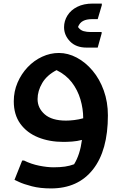

<svg xmlns="http://www.w3.org/2000/svg" viewBox="-20 -793 680 1073"><path d="M338 -641Q338 -676 357 -706.5Q376 -737 412 -755Q448 -773 498 -773H549V-764L526 -686H493Q464 -686 444.5 -676Q425 -666 416 -642Q429 -624 447 -619Q465 -614 487 -614H548V-606L526 -527H464Q405 -527 371.5 -561.5Q338 -596 338 -641ZM265 260Q204 260 158 248Q112 236 86.5 224Q61 212 61 212L104 104H114Q154 124 199 133Q244 142 279 142Q316 142 343 138Q370 134 394 125Q427 72 438 -11Q411 -4 384 -2Q357 0 334 0Q256 0 193 -25.5Q130 -51 93.5 -101.5Q57 -152 57 -227Q57 -282 78 -331Q99 -380 134.5 -417.5Q170 -455 215.5 -476Q261 -497 309 -497Q360 -497 409 -471Q458 -445 497.5 -398Q537 -351 560 -287Q583 -223 583 -148Q583 48 499.5 154Q416 260 265 260ZM190 -239Q190 -189 230 -154Q270 -119 349 -119Q369 -119 394.5 -122Q420 -125 445 -132Q445 -185 429.5 -237.5Q414 -290 381.5 -332.5Q349 -375 296 -401Q242 -373 216 -329Q190 -285 190 -239Z"/></svg>

Font: Kufam SemiBold
Style: Regular
Weight: 600
Designer: Wael Morcos, Artur Schmal
Foundry: Original Type
Version: Version 1.300; ttfautohint (v1.8.3)